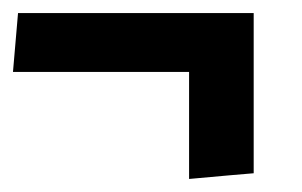

<svg xmlns="http://www.w3.org/2000/svg" viewBox="-20 -356 465 296"><path d="M371.1 -335.9Q371.1 -274.4 371.1 -88.9Q345.7 -86.9 271.5 -80.1Q271.5 -121.1 271.5 -245.1Q203.1 -245.1 0 -245.1Q2 -267.6 7.8 -335.9Q98.6 -335.9 371.1 -335.9Z"/></svg>

Font: Acme Polish
Style: Regular
Weight: 400
Designer: Juan Pablo del Peral
Version: Version 1.002